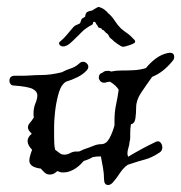

<svg xmlns="http://www.w3.org/2000/svg" viewBox="-20 -511 519 550"><path d="M303 12Q296 19 290 19Q278 19 278 2Q278 -14 275 -30.5Q272 -47 269 -63Q262 -63 256.5 -62.5Q251 -62 246 -61Q234 -54 220 -50Q216 -46 211.5 -41Q207 -36 197 -29Q190 -24 180.5 -20.5Q171 -17 160 -17Q156 -17 152.5 -18Q149 -19 147 -20L145 -21L143 -20Q139 -16 134 -13.5Q129 -11 123 -11Q114 -11 108 -16.5Q102 -22 97 -28Q64 -32 64 -51Q64 -61 72 -82Q59 -95 59 -107Q59 -118 71 -128Q60 -138 60 -146Q60 -153 66 -159.5Q72 -166 77 -175Q76 -179 76 -185Q76 -202 81.5 -215Q87 -228 87 -238Q87 -249 74 -256Q61 -263 20 -266Q13 -266 10 -270.5Q7 -275 7 -279Q7 -294 22 -294H40Q57 -294 69 -295Q81 -296 97 -296Q125 -296 157 -304Q170 -311 183 -315Q196 -319 208 -330Q212 -334 218 -334Q224 -334 228.5 -329.5Q233 -325 233 -320Q233 -314 228 -309Q218 -298 202 -290Q186 -282 169 -277Q164 -274 160 -269Q152 -260 146 -236.5Q140 -213 137.5 -188.5Q135 -164 135 -150V-120Q135 -110 135.5 -100Q136 -90 138 -82L150 -73Q156 -68 164 -68Q173 -68 181 -72.5Q189 -77 199 -77Q201 -77 204 -77Q207 -77 209 -78Q218 -83 234 -88Q242 -91 251 -94.5Q260 -98 270 -98Q284 -98 293 -114Q302 -130 308 -152V-166Q308 -191 312.5 -211.5Q317 -232 320 -254Q312 -267 295 -277Q291 -276 288.5 -276Q286 -276 284 -275Q283 -275 282 -274.5Q281 -274 279 -274Q271 -274 267 -279Q263 -284 263 -289Q263 -300 274 -303Q279 -308 287 -308Q289 -308 292 -308Q295 -308 298 -306Q312 -309 326 -309Q347 -309 364.5 -310Q382 -311 398 -316Q411 -332 426.5 -343.5Q442 -355 460 -359Q462 -359 463.5 -359.5Q465 -360 466 -360Q479 -360 479 -348Q479 -341 474 -336Q447 -303 416 -291Q398 -266 384 -245Q370 -224 370 -203Q370 -188 368 -172.5Q366 -157 355 -155Q354 -149 353.5 -142.5Q353 -136 353 -130Q353 -123 353 -116.5Q353 -110 351 -104Q351 -97 348 -88Q345 -79 345 -71Q345 -68 347 -62Q367 -74 386.5 -84.5Q406 -95 425 -104Q434 -109 439.5 -103Q445 -97 445 -89Q445 -79 437 -74Q414 -59 396.5 -54.5Q379 -50 346 -39Q333 -30 323 -14.5Q313 1 303 12ZM332 -377Q328 -377 316 -385.5Q304 -394 302 -397Q299 -400 297 -401Q295 -402 293 -406Q290 -413 286.5 -415Q283 -417 279 -422Q277 -425 275 -425Q273 -425 272 -427Q272 -428 271.5 -428.5Q271 -429 271 -429Q267 -431 264 -431.5Q261 -432 259 -438Q256 -441 254 -445.5Q252 -450 247 -448Q247 -441 242 -439Q237 -437 230 -432L223 -427Q220 -425 214.5 -419.5Q209 -414 206 -411Q185 -390 178.5 -385Q172 -380 164 -378H161Q154 -378 150.5 -383Q147 -388 152 -392Q163 -401 169.5 -409Q176 -417 189 -432Q194 -438 201.5 -440.5Q209 -443 210 -446L214 -457Q217 -459 220.5 -461Q224 -463 224 -464Q225 -473 229 -476Q233 -479 244 -481Q246 -482 253 -486.5Q260 -491 262 -491Q265 -491 269 -489Q277 -486 283 -480Q285 -479 286.5 -477Q288 -475 290 -473Q301 -464 308.5 -452Q316 -440 326 -430Q335 -422 344 -416Q353 -410 365 -397Q367 -395 367 -392Q369 -388 353.5 -382.5Q338 -377 332 -377Z"/></svg>

Font: RU Serius
Style: Regular
Weight: 400
Designer: Robert E. Leuschke
Foundry: Robert E. Leuschke
Version: Version 1.011; ttfautohint (v1.8.3)